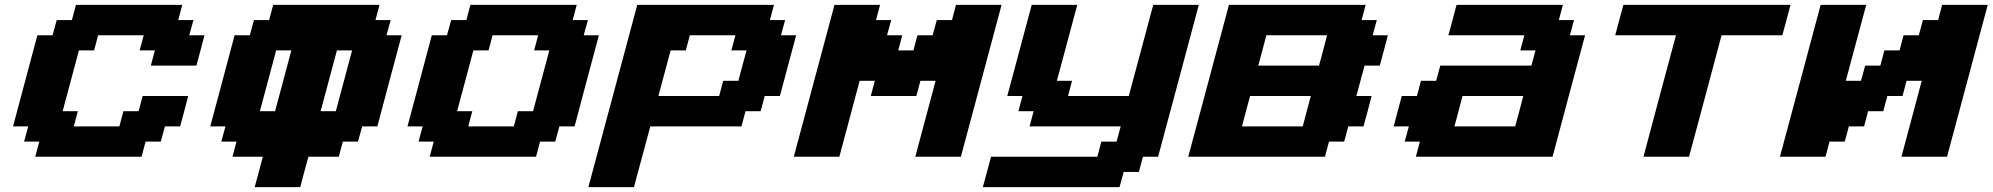

<svg xmlns="http://www.w3.org/2000/svg" viewBox="-20 -645 8199 790"><path d="M125 0H562.5L579.1 -62.5H641.6L658.7 -125H721.2Q727.1 -145.5 738 -187.3Q749 -229 754.4 -250H566.9L550.3 -187.5H487.8L471.2 -125H283.7L300.3 -187.5H237.8Q249 -229 271.2 -312.3Q293.5 -395.5 304.7 -437.5H367.2L383.8 -500H571.3L554.7 -437.5H617.2L600.6 -375H788.1Q793.9 -395.5 804.9 -437.3Q815.9 -479 821.3 -500H758.8L775.9 -562.5H713.4L730 -625H292.5L275.9 -562.5H213.4L196.3 -500H133.8Q117.2 -437.5 83.7 -312.5Q50.3 -187.5 33.7 -125H96.2L79.1 -62.5H141.6Z M1027.8 125H1215.3Q1220.7 104 1231.9 62.5Q1243.2 21 1249 0H1374L1390.6 -62.5H1453.1L1470.2 -125H1532.7Q1549.3 -187.5 1582.5 -312.5Q1615.7 -437.5 1632.8 -500H1570.3L1587.4 -562.5H1524.9L1541.5 -625H1104L1087.4 -562.5H1024.9L1007.8 -500H945.3Q928.7 -437.5 895.3 -312.5Q861.8 -187.5 845.2 -125H907.7L890.6 -62.5H953.1L936.5 0H1061.5Q1056.2 21 1044.9 62.5Q1033.7 104 1027.8 125ZM1361.8 -187.5H1299.3Q1310.5 -229 1332.8 -312.5Q1355 -396 1366.2 -437.5H1428.7Q1417.5 -396 1395.3 -312.5Q1373 -229 1361.8 -187.5ZM1111.8 -187.5H1049.3Q1060.5 -229 1082.8 -312.3Q1105 -395.5 1116.2 -437.5H1178.7Q1167.5 -395.5 1145.3 -312.3Q1123 -229 1111.8 -187.5Z M1748 0H2185.5L2202.1 -62.5H2264.6L2281.7 -125H2344.2Q2360.8 -187.5 2394 -312.5Q2427.2 -437.5 2444.3 -500H2381.8L2398.9 -562.5H2336.4L2353 -625H1915.5L1898.9 -562.5H1836.4L1819.3 -500H1756.8Q1740.2 -437.5 1706.8 -312.5Q1673.3 -187.5 1656.7 -125H1719.2L1702.1 -62.5H1764.6ZM2094.2 -125H1906.7L1923.3 -187.5H1860.8Q1872.1 -229 1894.3 -312.3Q1916.5 -395.5 1927.7 -437.5H1990.2L2006.8 -500H2194.3L2177.7 -437.5H2240.2Q2229 -396 2206.8 -312.5Q2184.6 -229 2173.3 -187.5H2110.8Z M2400.9 125H2588.4Q2599.6 83 2622.1 0Q2644.5 -83 2655.8 -125H3030.8L3047.4 -187.5H3109.9L3126.5 -250H3189Q3200.2 -292 3222.4 -375.2Q3244.6 -458.5 3255.9 -500H3193.4L3210.4 -562.5H3147.9L3164.6 -625H2602.1Q2568.4 -500 2501.5 -250Q2434.6 0 2400.9 125ZM2939 -250H2689L2739.3 -437.5H2801.8L2818.4 -500H3005.9L2989.3 -437.5H3051.8Q3045.9 -417 3034.7 -375Q3023.4 -333 3018.1 -312.5H2955.6Z M3746.1 0H3933.6Q3961.4 -104 4017.3 -312.3Q4073.2 -520.5 4101.1 -625H3913.6L3897 -562.5H3834.5L3817.4 -500H3754.9L3738.3 -437.5H3675.8L3692.4 -500H3629.9L3647 -562.5H3584.5L3601.1 -625H3413.6Q3385.7 -520.5 3329.8 -312.3Q3273.9 -104 3246.1 0H3433.6L3517.1 -312.5H3579.6L3563 -250H3750.5L3767.1 -312.5H3829.6Z M4023.9 125H4586.4L4603.5 62.5H4666L4682.6 0H4745.1Q4772.9 -104 4828.9 -312.3Q4884.8 -520.5 4912.6 -625H4725.1Q4708 -562.5 4674.8 -437.5Q4641.6 -312.5 4624.5 -250H4374.5L4391.1 -312.5H4328.6L4412.6 -625H4225.1Q4208.5 -562.5 4174.8 -437.5Q4141.1 -312.5 4124.5 -250H4187L4170.4 -187.5H4232.9L4216.3 -125H4591.3L4574.2 -62.5H4511.7L4495.1 0H4057.6Q4052.2 21 4041 62.5Q4029.8 104 4023.9 125Z M4869.1 0H5431.6L5448.2 -62.5H5510.7L5527.8 -125H5590.3Q5596.2 -145.5 5607.2 -187.3Q5618.2 -229 5623.5 -250H5561Q5566.4 -270.5 5577.6 -312.3Q5588.9 -354 5594.7 -375H5657.2Q5663.1 -395.5 5674.1 -437.3Q5685.1 -479 5690.4 -500H5627.9L5645 -562.5H5582.5L5599.1 -625H5036.6Q5008.8 -520.5 4952.9 -312.3Q4897 -104 4869.1 0ZM5340.3 -125H5090.3Q5095.7 -145.5 5106.7 -187.3Q5117.7 -229 5123.5 -250H5373.5Q5367.7 -229 5356.7 -187.3Q5345.7 -145.5 5340.3 -125ZM5407.2 -375H5157.2Q5163.1 -396 5174.1 -437.5Q5185.1 -479 5190.4 -500H5440.4Q5435.1 -479 5424.1 -437.3Q5413.1 -395.5 5407.2 -375Z M5805.7 0H6368.2Q6390.1 -83 6434.8 -250Q6479.5 -417 6502 -500H6439.5L6456.5 -562.5H6394L6410.6 -625H5973.1Q5967.8 -604 5956.5 -562.3Q5945.3 -520.5 5939.5 -500H6252L6235.4 -437.5H6297.9L6281.2 -375H5906.2L5889.2 -312.5H5826.7L5810.1 -250H5747.6Q5742.2 -229 5731 -187.3Q5719.7 -145.5 5714.4 -125H5776.9L5759.8 -62.5H5822.3ZM6214.4 -125H5964.4Q5970.2 -145.5 5981.2 -187.3Q5992.2 -229 5997.6 -250H6247.6Q6242.2 -229 6231.2 -187.3Q6220.2 -145.5 6214.4 -125Z M6742.2 0H6929.7Q6952.1 -83 6996.8 -250Q7041.5 -417 7063.5 -500H7313.5Q7319.3 -520.5 7330.6 -562.3Q7341.8 -604 7347.2 -625H6659.7Q6653.8 -604 6642.6 -562.3Q6631.3 -520.5 6626 -500H6876Q6853.5 -417 6808.8 -250Q6764.2 -83 6742.2 0Z M7803.7 0H7991.2Q8019 -104 8075 -312.3Q8130.9 -520.5 8158.7 -625H7971.2L7954.6 -562.5H7892.1L7875 -500H7812.5L7795.9 -437.5H7733.4L7716.8 -375H7654.3L7637.2 -312.5H7574.7L7658.7 -625H7471.2Q7443.4 -520.5 7387.5 -312.3Q7331.5 -104 7303.7 0H7491.2L7507.8 -62.5H7570.3L7587.4 -125H7649.9L7666.5 -187.5H7729L7745.6 -250H7808.1L7824.7 -312.5H7887.2Z"/></svg>

Font: Faithful 32x
Style: SemiboldOblique
Weight: 400
Foundry: Faithful Resource Pack
Version: Version 1.0; January 27, 2023